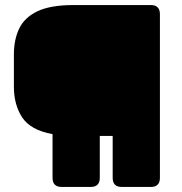

<svg xmlns="http://www.w3.org/2000/svg" viewBox="-20 -740 722 760"><path d="M462 0Q426 0 426 -36V-202H375V-36Q375 0 339 0H224Q188 0 188 -36V-209Q101 -225 68 -275Q35 -325 35 -397V-525Q35 -583 56 -627Q77 -671 128.5 -695.5Q180 -720 271 -720H577Q613 -720 613 -684V-36Q613 0 577 0Z"/></svg>

Font: Bungee Tint
Style: Regular
Weight: 400
Designer: David Jonathan Ross
Foundry: David Jonathan Ross
Version: Version 2.001